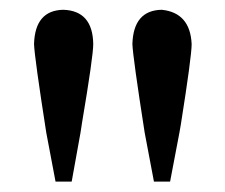

<svg xmlns="http://www.w3.org/2000/svg" viewBox="-20 -833 448 383"><path d="M106.4 -813.5Q165 -811.5 166 -745.1Q166 -720.7 143.6 -587.9Q141.6 -576.2 140.6 -568.4L123 -470.7H90.8L72.3 -568.4Q48.8 -718.8 47.9 -745.1Q49.8 -812.5 106.4 -813.5ZM302.7 -813.5Q359.4 -807.6 362.3 -745.1Q362.3 -720.7 340.8 -585Q338.9 -575.2 337.9 -568.4L319.3 -470.7H287.1L268.6 -568.4Q245.1 -718.8 244.1 -745.1Q246.1 -812.5 302.7 -813.5Z"/></svg>

Font: GenYoMin JP SemiBold
Style: Regular
Weight: 600
Version: Version 1.001;PS 1;hotconv 16.6.51;makeotf.lib2.5.65220 DEVE